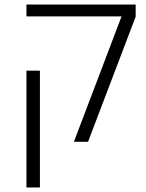

<svg xmlns="http://www.w3.org/2000/svg" viewBox="-20 -622 641 842"><path d="M513 -550H96V-602H575V-549L366 0H304ZM96 -312H155V200H96Z"/></svg>

Font: IBM Plex Sans Hebrew Light
Style: Regular
Weight: 300
Designer: Mike Abbink, Paul van der Laan, Pieter van Rosmalen, Yanek Iontef
Foundry: Bold Monday
Version: Version 1.2